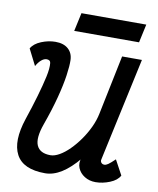

<svg xmlns="http://www.w3.org/2000/svg" viewBox="-89 -862 777 945"><g transform="rotate(10 300.0 -389.5)"><path d="M61 -497 20 -578Q34 -603 69.5 -617.5Q105 -632 140 -632Q181 -632 204 -611.5Q227 -591 228 -556Q229 -528 222 -479Q215 -430 198 -365Q181 -300 153 -222Q127 -149 143 -113.5Q159 -78 212 -78Q232 -78 256.5 -92Q281 -106 305.5 -130.5Q330 -155 352 -186Q374 -217 390.5 -252Q407 -287 414 -322L475 -618H574L464 -109Q464 -106 462.5 -101.5Q461 -97 462 -92Q464 -85 469 -81.5Q474 -78 481 -78Q489 -78 499.5 -85Q510 -92 533 -114L573 -40Q560 -15 524 -0.5Q488 14 453 14Q422 14 398 -1Q374 -16 364 -40.5Q354 -65 365 -93L368 -90Q325 -38 283.5 -12Q242 14 201 14Q91 14 56.5 -51Q22 -116 61 -233Q83 -298 99.5 -355Q116 -412 125.5 -455.5Q135 -499 132 -525Q131 -533 125.5 -536.5Q120 -540 112 -540Q99 -540 85.5 -528.5Q72 -517 61 -497ZM221 -701 241 -793H565L545 -701Z"/></g></svg>

Font: Victor Mono Thin
Style: Italic
Weight: 100
Italic angle: -12°
Monospace: yes
Designer: Rune Bjørnerås
Version: Version 1.561;gftools[0.9.30]